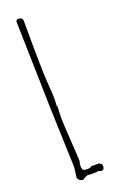

<svg xmlns="http://www.w3.org/2000/svg" viewBox="-152 -809 535 862"><g transform="rotate(-20 116.0 -378.0)"><path d="M143.1 0 111.8 -1Q106.4 -1 98.1 5.1Q89.8 11.2 83 11.2Q76.2 11.2 69.1 4.9Q62 -1.5 62 -9.8L67.9 -55.2L58.1 -338.9L47.9 -756.8Q47.9 -767.1 61 -767.1Q80.1 -767.1 80.1 -749Q80.1 -518.1 85 -456.3Q89.8 -394.5 89.8 -379.9Q89.8 -365.2 87.9 -340.8L90.8 -336.9Q88.9 -310.5 88.9 -283.4Q88.9 -256.3 94 -179.7Q99.1 -103 100.1 -70.8Q96.2 -64.9 96.2 -50.8Q96.2 -36.6 100.8 -31.7Q105.5 -26.9 120.6 -26.9Q135.7 -26.9 141.1 -33.2H178.2Q191.9 -26.4 191.9 -17.6Q191.9 2 178.2 2Q174.8 2 163.1 -2Q158.2 0 143.1 0Z"/></g></svg>

Font: Amatic SC
Style: Regular
Weight: 400
Version: Version 1.004